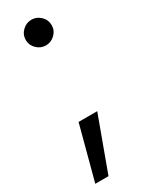

<svg xmlns="http://www.w3.org/2000/svg" viewBox="-173 -491 489 642"><g transform="rotate(-30 72.0 -170.0)"><path d="M28 -411Q28 -432 43 -446.5Q58 -461 78 -461Q98 -461 113 -446.5Q128 -432 128 -411Q128 -391 113 -376.5Q98 -362 78 -362Q58 -362 43 -376.5Q28 -391 28 -411ZM116 -86 40 121H-11L44 -86Z"/></g></svg>

Font: Roundo
Style: Regular
Weight: 400
Designer: Namrata Goyal (Gurmukhi), Shiva Nallaperumal (Latin)
Foundry: Indian Type Foundry
Version: Version 1.000;PS 1.0;hotconv 1.0.88;makeotf.lib2.5.647800